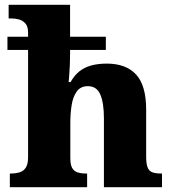

<svg xmlns="http://www.w3.org/2000/svg" viewBox="-20 -780 720 800"><path d="M21 0V-57H24Q45 -57 61.5 -62Q78 -67 87.5 -81.5Q97 -96 97 -125V-572H11V-627H97V-644Q97 -670 85.5 -682.5Q74 -695 59 -699Q44 -703 30 -703H16V-760H272V-627H421V-572H272V-554Q272 -532 271 -509Q270 -486 268.5 -467Q267 -448 266 -438H274Q290 -466 310.5 -482.5Q331 -499 359.5 -507Q388 -515 425 -515Q505 -515 547 -469.5Q589 -424 589 -323V-128Q589 -98 595 -82.5Q601 -67 615 -62Q629 -57 651 -57H655V0H413V-287Q413 -351 398 -386Q383 -421 346 -421Q316 -421 300 -399Q284 -377 278.5 -342Q273 -307 273 -269V-122Q273 -94 280.5 -80.5Q288 -67 302.5 -62Q317 -57 339 -57H343V0Z"/></svg>

Font: Noto Serif Armenian ExtraBold
Style: Regular
Weight: 800
Version: Version 2.007